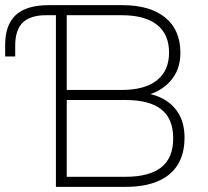

<svg xmlns="http://www.w3.org/2000/svg" viewBox="-20 -725 807 745"><path d="M197 0V-666H159Q98 -666 68.5 -637.5Q39 -609 39 -548V-506H0V-551Q0 -628 41 -666.5Q82 -705 170 -705H455Q562 -705 621 -657Q680 -609 680 -520Q680 -453 640 -409Q600 -365 532 -351V-365Q582 -360 619 -338Q656 -316 676 -279Q696 -242 696 -191Q696 -128 669.5 -85.5Q643 -43 592 -21.5Q541 0 468 0ZM239 -39H467Q559 -39 605.5 -75.5Q652 -112 652 -188Q652 -265 605.5 -301Q559 -337 467 -337H239ZM239 -376H452Q542 -376 589 -413.5Q636 -451 636 -521Q636 -592 589 -629Q542 -666 452 -666H239Z"/></svg>

Font: Nunito Sans 12pt ExtraLight ExtraLight
Style: Regular
Weight: 250
Version: Version 3.101;gftools[0.9.27]